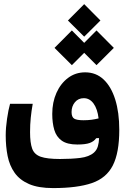

<svg xmlns="http://www.w3.org/2000/svg" viewBox="-20 -706 626 951"><path d="M242.7 225.6Q169.9 225.6 123.8 205.6Q77.6 185.5 52.5 149.9Q27.3 114.3 17.8 66.9Q8.3 19.5 8.3 -35.2Q8.3 -72.8 14.9 -117.7Q21.5 -162.6 29.8 -191.9H142.1Q135.7 -156.2 132.3 -122.6Q128.9 -88.9 128.9 -51.3Q128.9 1.5 139.4 30.3Q149.9 59.1 181.6 70.3Q213.4 81.5 276.9 81.5Q333 81.5 377.2 76.2Q421.4 70.8 445.3 49.8Q459.5 37.1 464.8 18.3Q470.2 -0.5 470.7 -22L456.5 -21.5Q445.8 -5.9 424.8 2Q403.8 9.8 362.8 9.8Q312.5 9.8 285.6 -9.5Q258.8 -28.8 248.8 -63Q238.8 -97.2 238.8 -141.6Q238.8 -199.2 259.5 -245.8Q280.3 -292.5 317.1 -320.1Q354 -347.7 401.9 -347.7Q455.6 -347.7 493.2 -312.3Q530.8 -276.9 550.8 -212.9Q570.8 -148.9 570.8 -63Q570.8 50.8 538.8 113.5Q506.8 176.3 434.8 200.9Q362.8 225.6 242.7 225.6ZM468.3 -119.6Q462.9 -166 443.6 -192.9Q424.3 -219.7 395 -219.7Q367.7 -219.7 351.1 -199.7Q334.5 -179.7 334.5 -150.9Q334.5 -126.5 347.4 -118.4Q360.4 -110.4 393.6 -110.4Q415 -110.4 432.9 -112.8Q450.7 -115.2 468.3 -119.6ZM458 -383.3 397 -444.3 335.9 -383.3 250 -468.8 335.9 -555.2 397 -493.7 458 -555.2 543.9 -468.8ZM397 -524.4 316.4 -604.5 397 -685.5 477.5 -604.5Z"/></svg>

Font: Cascadia Code NF
Style: Bold
Weight: 700
Monospace: yes
Designer: Aaron Bell
Foundry: Saja Typeworks
Version: Version 2404.023; ttfautohint (v1.8.4)